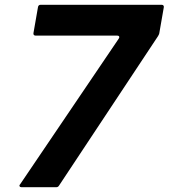

<svg xmlns="http://www.w3.org/2000/svg" viewBox="-20 -783 705 803"><path d="M70 0Q64 0 62 -4Q60 -8 64 -12L477 -622L479 -627Q479 -634 470 -634H129Q124 -634 121.5 -637Q119 -640 120 -645L139 -754Q141 -763 150 -763H656Q661 -763 663.5 -760Q666 -757 665 -752L646 -643Q646 -641 641 -632L227 -7Q223 0 215 0Z"/></svg>

Font: Open Sauce Two
Style: Bold Italic
Weight: 700
Italic angle: -10°
Designer: Alfredo Marco Pradil
Foundry: Creative Sauce Fz LLC
Version: Version 1.477